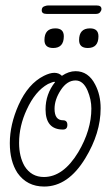

<svg xmlns="http://www.w3.org/2000/svg" viewBox="-20 -675 400 704"><path d="M142 9Q79 9 44 -41Q16 -84 16 -150Q16 -218 48 -290Q83 -368 141 -397Q163 -408 179 -408Q196 -408 207 -397Q232 -414 257 -414Q304 -414 329 -365Q349 -327 349 -278Q349 -187 293 -95Q230 9 142 9ZM141 -26Q212 -26 267 -117Q315 -198 315 -277Q315 -310 301 -343Q285 -380 257 -380Q226 -380 203 -345Q180 -310 180 -276Q180 -234 211 -234Q227 -234 227 -217Q227 -200 211 -200Q147 -200 147 -274Q147 -330 182 -374Q181 -375 179 -375Q174 -375 156 -367Q109 -341 78 -273Q50 -213 50 -151Q50 -101 70 -66Q95 -26 141 -26ZM302 -499Q270 -499 270 -528Q270 -571 310 -571Q341 -571 341 -542Q341 -499 302 -499ZM175 -499Q143 -499 143 -528Q143 -571 183 -571Q214 -571 214 -542Q214 -499 175 -499ZM151 -624Q133 -624 133 -637Q133 -648 141.5 -651.5Q150 -655 156 -655H334Q352 -655 352 -642Q352 -636 347 -630Q342 -624 332 -624Z"/></svg>

Font: Send Flowers
Style: Regular
Weight: 400
Designer: Robert E. Leuschke
Foundry: Robert E. Leuschke
Version: Version 1.010; ttfautohint (v1.8.4.7-5d5b)